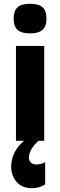

<svg xmlns="http://www.w3.org/2000/svg" viewBox="-20 -742 315 1012"><path d="M183 0Q136 42 132 85Q132 124 172 125Q183 125 194.5 122Q206 119 212 116L218 112V230Q188 250 148 250Q89 250 59.5 206.5Q30 163 42.5 103Q55 43 107 0H64V-500H213V0ZM138 -722Q184 -722 204.5 -703.5Q225 -685 225 -644Q225 -603 204 -584.5Q183 -566 138 -566Q93 -566 72.5 -584.5Q52 -603 52 -644Q52 -685 72.5 -703.5Q93 -722 138 -722Z"/></svg>

Font: Fivo Sans
Style: Regular
Weight: 700
Designer: Alexander Slobzheninov
Foundry: Alexander Slobzheninov
Version: 1.0